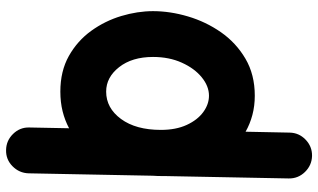

<svg xmlns="http://www.w3.org/2000/svg" viewBox="-224 -554 1031 622"><g transform="rotate(-90 291.0 -243.5)"><path d="M304.7 -563Q371.1 -563 420.2 -535.4Q469.2 -507.8 501.5 -463.1Q533.7 -418.5 549.6 -365.7Q565.4 -313 565.4 -262.7Q565.4 -207.5 548.3 -149.7Q531.2 -91.8 497.1 -42.7Q462.9 6.3 411.4 36.6Q359.9 66.9 291.5 66.9Q258.3 66.9 229 59.1Q199.7 51.3 174.8 37.1L171.9 179.7Q171.4 210 149.2 231.4Q127 252.9 96.2 252.4Q65.9 251.5 44.4 229.5Q22.9 207.5 23.4 176.8L31.2 -227.1Q31.2 -232.4 31.2 -237.3Q31.2 -250 32.2 -263.2L40 -666Q41 -696.3 63 -718Q85 -739.7 115.7 -738.8Q146 -738.3 167.7 -716.1Q189.5 -693.8 188.5 -663.1L186 -534.7Q211.4 -548.3 241 -555.7Q270.5 -563 304.7 -563ZM304.7 -414.6Q251.5 -414.6 216.1 -366.5Q180.7 -318.4 180.7 -237.3Q180.7 -188.5 196.8 -153.6Q212.9 -118.7 238.3 -100.1Q263.7 -81.5 291.5 -81.5Q322.3 -81.5 351.1 -105Q379.9 -128.4 398.4 -169.4Q417 -210.4 417 -262.7Q417 -330.6 384 -372.6Q351.1 -414.6 304.7 -414.6Z"/></g></svg>

Font: Mikhak-DS2-FD ExtraBold
Style: Regular
Weight: 800
Designer: Amin Abedi
Version: Version 3.2